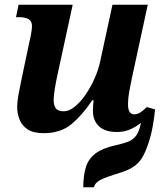

<svg xmlns="http://www.w3.org/2000/svg" viewBox="-20 -556 690 816"><path d="M166 10Q123 10 98.5 -5.5Q74 -21 63.5 -47Q53 -73 53 -102Q53 -123 58.5 -153.5Q64 -184 70 -212L106 -383Q111 -403 113.5 -420.5Q116 -438 116 -445Q116 -466 101.5 -474.5Q87 -483 63 -483H48L59 -536H289L224 -237Q218 -209 213 -179.5Q208 -150 208 -131Q208 -109 217 -96Q226 -83 251 -83Q273 -83 297 -102Q321 -121 342.5 -152Q364 -183 381 -220.5Q398 -258 406 -296L458 -536H608L539 -217Q534 -193 529 -165Q524 -137 524 -113Q524 -70 551 -70Q564 -70 577 -78.5Q590 -87 604 -101L639 -91Q637 -65 630 -24.5Q623 16 612 49Q601 83 588 107.5Q575 132 552.5 149Q530 166 488 179Q432 196 408 208Q384 220 379 240H334Q334 190 345 154.5Q356 119 385.5 96.5Q415 74 469 62Q513 52 530.5 43.5Q548 35 561 17Q568 6 572 -6.5Q576 -19 579 -34Q558 -17 533 -6Q508 5 477 5Q426 5 400.5 -19.5Q375 -44 375 -84Q375 -108 378 -130H372Q331 -68 284.5 -29Q238 10 166 10Z"/></svg>

Font: Noto Serif
Style: Bold Italic
Weight: 700
Italic angle: -12°
Designer: Monotype Design Team
Foundry: Monotype Imaging Inc.
Version: Version 2.013